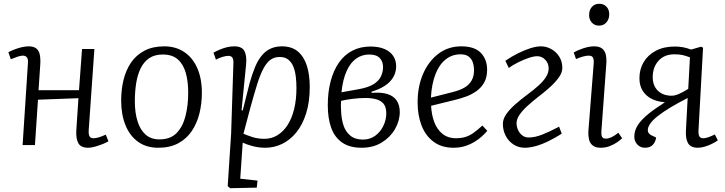

<svg xmlns="http://www.w3.org/2000/svg" viewBox="-20 -764 3817 1011"><path d="M393 -247 180 -239 164 0H99L127 -430Q129 -452 122 -461.5Q115 -471 100 -471Q89 -471 74 -466Q59 -461 37 -452L24 -489Q37 -496 56 -503.5Q75 -511 95 -515.5Q115 -520 131 -520Q157 -520 171 -509Q185 -498 189.5 -476.5Q194 -455 192 -424Q190 -391 187.5 -357Q185 -323 183 -289H396L412 -506H477L447 -77Q446 -56 451.5 -46Q457 -36 473 -36Q485 -36 501 -41Q517 -46 537 -55L551 -20Q538 -12 518.5 -4.5Q499 3 479.5 8.5Q460 14 444 14Q406 14 392.5 -10Q379 -34 382 -80Z M813 14Q751 14 707.5 -17Q664 -48 641 -104Q618 -160 618 -235Q618 -292 630.5 -343.5Q643 -395 670 -434.5Q697 -474 740.5 -497Q784 -520 845 -520Q905 -520 949.5 -490.5Q994 -461 1018.5 -406Q1043 -351 1043 -275Q1043 -218 1030 -166Q1017 -114 989.5 -73.5Q962 -33 918.5 -9.5Q875 14 813 14ZM819 -30Q878 -30 910.5 -64Q943 -98 957 -154Q971 -210 971 -276Q971 -336 958 -381Q945 -426 916 -451.5Q887 -477 837 -477Q794 -477 765.5 -457.5Q737 -438 720.5 -404Q704 -370 697 -325.5Q690 -281 690 -231Q690 -170 704.5 -124.5Q719 -79 747.5 -54.5Q776 -30 819 -30Z M1209 -431Q1210 -451 1203.5 -460.5Q1197 -470 1183 -470Q1171 -470 1152 -464.5Q1133 -459 1117 -450L1104 -487Q1121 -496 1139 -503.5Q1157 -511 1175.5 -515.5Q1194 -520 1213 -520Q1254 -520 1267 -495.5Q1280 -471 1276 -426L1252 -184L1258 -182L1294 -325Q1308 -375 1323.5 -412Q1339 -449 1359.5 -473Q1380 -497 1406 -508.5Q1432 -520 1464 -520Q1517 -520 1549 -492.5Q1581 -465 1596 -417.5Q1611 -370 1611 -306Q1611 -227 1592 -167Q1573 -107 1540.5 -67Q1508 -27 1466 -6.5Q1424 14 1377 14Q1342 14 1309 5Q1276 -4 1258 -13L1245 177L1336 187L1332 224L1192 227L1179 216L1197 -60ZM1453 -464Q1426 -464 1406 -450.5Q1386 -437 1368.5 -405.5Q1351 -374 1334.5 -321.5Q1318 -269 1297 -192L1262 -60Q1282 -51 1310 -42Q1338 -33 1373 -33Q1410 -33 1441 -52Q1472 -71 1494.5 -106Q1517 -141 1529 -190.5Q1541 -240 1541 -300Q1541 -332 1537.5 -361Q1534 -390 1524.5 -413.5Q1515 -437 1497.5 -450.5Q1480 -464 1453 -464Z M1884 14Q1821 14 1781.5 -13.5Q1742 -41 1724 -91Q1706 -141 1706 -210Q1706 -279 1721 -336Q1736 -393 1764.5 -434Q1793 -475 1835 -497Q1877 -519 1931 -519Q1974 -519 2004.5 -506Q2035 -493 2050.5 -469.5Q2066 -446 2066 -415Q2066 -384 2051 -358Q2036 -332 2007.5 -313Q1979 -294 1936 -281L1937 -275Q1987 -279 2019.5 -269Q2052 -259 2068.5 -235Q2085 -211 2085 -174Q2085 -128 2060 -84.5Q2035 -41 1990 -13.5Q1945 14 1884 14ZM1891 -29Q1928 -29 1955.5 -49Q1983 -69 1998.5 -101Q2014 -133 2014 -167Q2014 -202 1998.5 -219Q1983 -236 1958.5 -242Q1934 -248 1905 -248Q1872 -248 1836 -243.5Q1800 -239 1776 -233Q1775 -221 1775 -209Q1775 -197 1776 -183Q1777 -141 1788 -106Q1799 -71 1824.5 -50Q1850 -29 1891 -29ZM1778 -278 1867 -294Q1918 -303 1946 -320Q1974 -337 1985.5 -361Q1997 -385 1997 -411Q1997 -440 1979.5 -458.5Q1962 -477 1924 -477Q1886 -477 1855.5 -455.5Q1825 -434 1805 -389.5Q1785 -345 1778 -278Z M2409 -520Q2479 -520 2512 -485.5Q2545 -451 2545 -397Q2545 -357 2529.5 -329.5Q2514 -302 2488.5 -284Q2463 -266 2432.5 -255Q2402 -244 2372 -237L2250 -207Q2252 -162 2266 -123Q2280 -84 2309 -60Q2338 -36 2382 -36Q2406 -36 2428 -42Q2450 -48 2472 -63.5Q2494 -79 2520 -103L2546 -75Q2534 -61 2517 -45.5Q2500 -30 2477.5 -16.5Q2455 -3 2428 5.5Q2401 14 2368 14Q2305 14 2262.5 -18Q2220 -50 2199.5 -104Q2179 -158 2179 -225Q2179 -309 2208 -375.5Q2237 -442 2288.5 -481Q2340 -520 2409 -520ZM2476 -394Q2476 -417 2469.5 -436Q2463 -455 2447.5 -466.5Q2432 -478 2405 -478Q2360 -478 2326 -450.5Q2292 -423 2272.5 -372Q2253 -321 2249 -250L2367 -280Q2402 -289 2426 -303Q2450 -317 2463 -339.5Q2476 -362 2476 -394Z M2641 -444Q2673 -466 2707 -483Q2741 -500 2772.5 -510Q2804 -520 2828 -520Q2857 -520 2883 -505.5Q2909 -491 2925 -465.5Q2941 -440 2941 -406Q2941 -381 2921 -354Q2901 -327 2871.5 -301Q2842 -275 2813 -253Q2782 -229 2756.5 -205.5Q2731 -182 2715.5 -159.5Q2700 -137 2700 -115Q2700 -98 2707.5 -80.5Q2715 -63 2729.5 -51.5Q2744 -40 2764 -40Q2796 -40 2834.5 -55Q2873 -70 2924 -97L2938 -60Q2903 -38 2868.5 -21Q2834 -4 2802 5Q2770 14 2743 14Q2710 14 2683.5 -3.5Q2657 -21 2642.5 -49.5Q2628 -78 2628 -111Q2628 -137 2645.5 -162.5Q2663 -188 2692.5 -214Q2722 -240 2757 -266Q2788 -289 2813.5 -311.5Q2839 -334 2854 -357Q2869 -380 2869 -404Q2869 -431 2851 -449.5Q2833 -468 2809 -468Q2790 -468 2762.5 -458.5Q2735 -449 2707 -435Q2679 -421 2659 -406Z M3106 -427Q3108 -450 3102.5 -460.5Q3097 -471 3080 -471Q3067 -471 3050.5 -466.5Q3034 -462 3013 -453L3001 -488Q3020 -499 3051 -509.5Q3082 -520 3109 -520Q3136 -520 3151 -508Q3166 -496 3170.5 -473.5Q3175 -451 3172 -419L3147 -78Q3145 -54 3150 -44Q3155 -34 3170 -34Q3184 -34 3200 -41.5Q3216 -49 3236 -65L3256 -36Q3245 -25 3227.5 -13.5Q3210 -2 3189 6Q3168 14 3143 14Q3116 14 3101 2Q3086 -10 3081.5 -30Q3077 -50 3078 -71ZM3082 -685Q3082 -711 3096.5 -727.5Q3111 -744 3135 -744Q3151 -744 3163 -737Q3175 -730 3181.5 -717.5Q3188 -705 3188 -688Q3188 -664 3173.5 -646.5Q3159 -629 3134 -629Q3111 -629 3096.5 -645Q3082 -661 3082 -685Z M3601 -248Q3548 -221 3508.5 -197Q3469 -173 3442.5 -152Q3416 -131 3403.5 -112.5Q3391 -94 3391 -78Q3391 -70 3395.5 -63.5Q3400 -57 3409 -52L3435 -40Q3432 -17 3417.5 -1.5Q3403 14 3376 14Q3352 14 3336 -3Q3320 -20 3320 -44Q3320 -72 3334 -97.5Q3348 -123 3379.5 -151.5Q3411 -180 3463 -213L3481 -226Q3443 -228 3412.5 -243Q3382 -258 3364.5 -285.5Q3347 -313 3347 -352Q3347 -399 3369 -436.5Q3391 -474 3433 -496.5Q3475 -519 3533 -519Q3555 -519 3575 -515.5Q3595 -512 3619 -503L3671 -518L3682 -513L3658 -77Q3657 -57 3662.5 -46.5Q3668 -36 3683 -36Q3694 -36 3709 -41Q3724 -46 3744 -56L3760 -25Q3746 -15 3727.5 -6Q3709 3 3690 8.5Q3671 14 3655 14Q3617 14 3603 -10Q3589 -34 3592 -80ZM3613 -462Q3589 -471 3572.5 -474.5Q3556 -478 3530 -478Q3479 -478 3448 -444.5Q3417 -411 3417 -358Q3417 -313 3444 -286.5Q3471 -260 3517 -260Q3534 -260 3556.5 -270Q3579 -280 3604 -296Z"/></svg>

Font: Literata 24pt Light
Style: Italic
Weight: 300
Italic angle: -2°
Designer: Latin by Veronika Burian and Jose Scaglione. Greek by Irene Vlachou. Cyrillic by Vera Evstafieva
Foundry: TypeTogether
Version: Version 3.103;gftools[0.9.29]